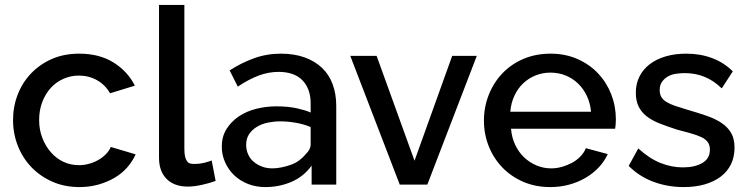

<svg xmlns="http://www.w3.org/2000/svg" viewBox="-20 -750 3037 780"><path d="M303 10Q242 10 192.5 -12Q143 -34 107.5 -71Q72 -108 52.5 -157.5Q33 -207 33 -262Q33 -317 52 -366Q71 -415 106.5 -452Q142 -489 191 -510.5Q240 -532 302 -532Q383 -532 440.5 -496.5Q498 -461 528 -402L427 -371Q408 -405 374.5 -424Q341 -443 300 -443Q267 -443 237 -429.5Q207 -416 185.5 -392Q164 -368 151.5 -335Q139 -302 139 -262Q139 -223 152 -189.5Q165 -156 187 -131Q209 -106 238 -92.5Q267 -79 301 -79Q322 -79 343 -85Q364 -91 381 -101Q398 -111 411 -124.5Q424 -138 430 -153L531 -123Q518 -94 496.5 -69.5Q475 -45 445 -27.5Q415 -10 379 0Q343 10 303 10Z M626 -730H729V-146Q729 -125 732 -113Q735 -101 740.5 -94Q746 -87 754 -85.5Q762 -84 771 -84Q791 -84 809 -88.5Q827 -93 840 -98L856 -15Q832 -6 800 1Q768 8 743 8Q688 8 657 -23Q626 -54 626 -109Z M1246 0V-77Q1213 -32 1163.5 -11Q1114 10 1058 10Q1020 10 988 -2.5Q956 -15 932.5 -37Q909 -59 895 -89.5Q881 -120 881 -154Q881 -195 900 -225.5Q919 -256 950 -277Q981 -298 1021 -308Q1061 -318 1102 -318Q1151 -318 1186.5 -310Q1222 -302 1242 -293V-331Q1242 -360 1233.5 -383.5Q1225 -407 1208.5 -424Q1192 -441 1167.5 -449.5Q1143 -458 1112 -458Q1070 -458 1029.5 -442.5Q989 -427 946 -398L913 -464Q959 -494 1011 -513Q1063 -532 1121 -532Q1175 -532 1217 -517Q1259 -502 1288 -474.5Q1317 -447 1331.5 -407.5Q1346 -368 1346 -320V0ZM1222 -124Q1232 -133 1237 -143Q1242 -153 1242 -162V-234Q1213 -246 1180.5 -251.5Q1148 -257 1118 -257Q1094 -257 1069 -252Q1044 -247 1024 -235Q1004 -223 992 -205Q980 -187 980 -162Q980 -141 988 -123Q996 -105 1011 -92.5Q1026 -80 1045 -73Q1064 -66 1086 -66Q1104 -66 1123.5 -70Q1143 -74 1161.5 -80.5Q1180 -87 1195.5 -98.5Q1211 -110 1222 -124Z M1604 0 1403 -523H1510L1664 -97L1817 -523H1917L1716 0Z M2216 10Q2155 10 2105.5 -11.5Q2056 -33 2020.5 -70Q1985 -107 1965.5 -156Q1946 -205 1946 -260Q1946 -315 1965.5 -364.5Q1985 -414 2020.5 -451.5Q2056 -489 2106 -510.5Q2156 -532 2217 -532Q2277 -532 2326.5 -510Q2376 -488 2410.5 -451Q2445 -414 2463.5 -366Q2482 -318 2482 -265Q2482 -253 2481 -243Q2480 -233 2479 -227H2056Q2059 -191 2073 -161.5Q2087 -132 2109 -111Q2131 -90 2159.5 -78Q2188 -66 2219 -66Q2242 -66 2264 -72.5Q2286 -79 2304.5 -89Q2323 -99 2338 -114.5Q2353 -130 2360 -148L2449 -124Q2435 -94 2412.5 -70Q2390 -46 2359.5 -28Q2329 -10 2292.5 0Q2256 10 2216 10ZM2381 -296Q2378 -331 2364 -360.5Q2350 -390 2328 -411Q2306 -432 2277.5 -443.5Q2249 -455 2216 -455Q2184 -455 2155.5 -443.5Q2127 -432 2105 -411Q2083 -390 2069.5 -360.5Q2056 -331 2053 -296Z M2758 10Q2692 10 2634.5 -11.5Q2577 -33 2534 -76L2573 -147Q2618 -106 2663 -88Q2708 -70 2754 -70Q2803 -70 2833.5 -88Q2864 -106 2864 -142Q2864 -161 2855 -173Q2846 -185 2829 -193Q2812 -201 2787.5 -208Q2763 -215 2732 -223Q2691 -236 2659.5 -248.5Q2628 -261 2606.5 -278Q2585 -295 2574 -318Q2563 -341 2563 -373Q2563 -410 2578 -439.5Q2593 -469 2620 -489.5Q2647 -510 2684.5 -521Q2722 -532 2768 -532Q2825 -532 2873 -514Q2921 -496 2957 -460L2912 -391Q2879 -423 2842 -438Q2805 -453 2762 -453Q2743 -453 2724.5 -450Q2706 -447 2692 -438.5Q2678 -430 2669 -417Q2660 -404 2660 -384Q2660 -367 2667 -355.5Q2674 -344 2688 -335.5Q2702 -327 2722.5 -320Q2743 -313 2770 -305Q2815 -292 2851 -279.5Q2887 -267 2912 -250Q2937 -233 2950.5 -209.5Q2964 -186 2964 -150Q2964 -112 2949.5 -82.5Q2935 -53 2908 -32.5Q2881 -12 2843 -1Q2805 10 2758 10Z"/></svg>

Font: Rising Sun Medium
Style: Regular
Weight: 500
Designer: Matt McInerney, Pablo Impallari, Rodrigo Fuenzalida (Raleway font), Stephen Hutchings (Greek), Cristiano Sobral (main ch
Foundry: The Rising Sun Project Authors
Version: Version 4.327; ttfautohint (v1.8.4.7-5d5b-dirty)